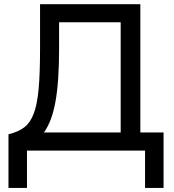

<svg xmlns="http://www.w3.org/2000/svg" viewBox="-20 -720 830 918"><path d="M20.5 178.5V-78Q65.5 -88.5 95 -110.5Q124.5 -132.5 141.2 -176.5Q158 -220.5 164.8 -295.5Q171.5 -370.5 171.5 -486.5V-700H651V-86.5H762V178.5H673.5V0H109V178.5ZM262.5 -486.5Q262.5 -329 245.2 -234Q228 -139 190 -86.5H557V-613.5H262.5Z"/></svg>

Font: Geologica Light
Style: Regular
Weight: 300
Designer: Sindre Bremnes, Frode Helland
Foundry: Monokrom Skriftforlag AS
Version: Version 1.010; ttfautohint (v1.8.4.7-5d5b);gftools[0.9.28]